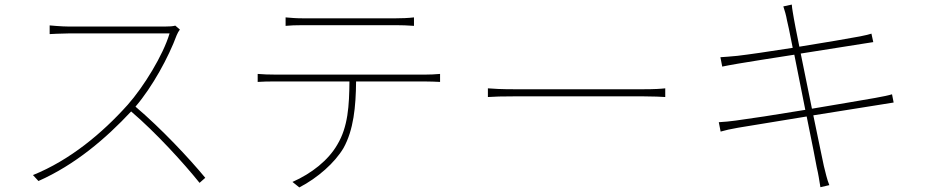

<svg xmlns="http://www.w3.org/2000/svg" viewBox="-20 -789 4040 839"><path d="M746 -677C735 -674 721 -673 700 -673H281C249 -673 197 -678 197 -678V-640C197 -640 251 -643 281 -643H721C693 -548 608 -410 538 -331C426 -206 285 -89 124 -24L148 2C308 -69 442 -183 553 -302C661 -210 783 -76 852 10L877 -12C806 -98 685 -227 572 -323C646 -409 717 -540 752 -635C754 -641 762 -655 766 -660Z M1710 -679C1733 -679 1764 -678 1789 -676V-713C1765 -710 1733 -709 1710 -709H1302C1271 -709 1253 -711 1228 -713V-676C1249 -678 1272 -679 1304 -679ZM1184 -463C1153 -463 1131 -464 1106 -466V-431C1133 -433 1153 -433 1184 -433H1507C1506 -328 1501 -235 1454 -157C1415 -89 1342 -31 1258 6L1288 30C1369 -12 1443 -78 1481 -142C1525 -221 1535 -322 1536 -433H1838C1859 -433 1884 -432 1903 -431V-466C1881 -464 1859 -463 1838 -463Z M2112 -365C2137 -367 2176 -368 2230 -368H2790C2837 -368 2870 -366 2887 -365V-403C2869 -401 2842 -399 2789 -399H2230C2169 -399 2136 -401 2112 -403Z M3878 -377C3862 -372 3842 -368 3804 -361C3748 -351 3640 -333 3528 -314L3479 -555L3745 -597C3768 -601 3788 -604 3796 -605L3788 -642C3778 -639 3765 -635 3738 -630C3689 -621 3581 -602 3473 -585C3459 -653 3450 -702 3449 -708C3446 -728 3441 -751 3440 -769L3403 -761C3409 -743 3415 -723 3419 -700C3421 -694 3431 -647 3444 -580C3343 -564 3246 -550 3202 -545C3170 -542 3147 -540 3128 -539L3136 -498C3151 -501 3176 -506 3206 -511C3252 -519 3349 -534 3451 -550C3465 -479 3483 -391 3499 -309C3373 -288 3248 -269 3194 -262C3173 -259 3142 -256 3121 -255L3129 -214C3150 -220 3171 -225 3206 -231C3259 -240 3381 -260 3505 -280C3528 -167 3547 -72 3549 -58C3556 -29 3560 -2 3565 29L3604 20C3594 -4 3587 -36 3580 -64C3577 -76 3558 -171 3534 -285C3642 -302 3748 -319 3810 -329C3847 -335 3870 -339 3885 -341Z"/></svg>

Font: Noto Sans CJK JP Thin
Style: Regular
Weight: 250
Designer: Ryoko NISHIZUKA (kana & ideographs); Paul D. Hunt (Latin, Greek & Cyrillic); Wenlong ZHANG (bopomofo); Sandoll Communica
Foundry: Adobe Systems Incorporated
Version: Version 1.004;PS 1.004;hotconv 1.0.82;makeotf.lib2.5.63406